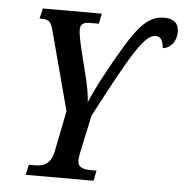

<svg xmlns="http://www.w3.org/2000/svg" viewBox="-52 -770 785 820"><g transform="rotate(5 341.0 -360.0)"><path d="M88 0H379L388 -44H368C332 -44 307 -50 307 -81C307 -88 309 -100 311 -112L346 -276C491 -551 541 -639 590 -639C614 -639 622 -617 624 -590C653 -592 682 -619 682 -665C682 -701 661 -720 620 -720C543 -720 499 -663 392 -468C362 -414 338 -362 325 -332C324 -367 314 -410 305 -448L287 -520C277 -561 264 -610 264 -639C264 -659 276 -670 301 -670H343L352 -714H99L89 -670H100C134 -670 140 -655 150 -617L238 -286L203 -110C190 -51 157 -44 120 -44H98Z"/></g></svg>

Font: Noto Serif Condensed Medium
Style: Italic
Weight: 500
Width: 3
Italic angle: -12°
Designer: Monotype Design Team
Foundry: Monotype Imaging Inc.
Version: Version 2.013